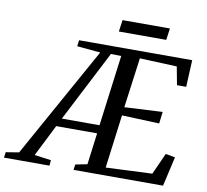

<svg xmlns="http://www.w3.org/2000/svg" viewBox="-180 -1005 1197 1109"><g transform="rotate(10 419.0 -450.5)"><path d="M-86.5 0 -82 -32.5 -5.5 -45 355.5 -694.5 218.5 -707 223 -743H886.5L879 -585.5H825L805 -692L587 -701L547.5 -407.5L770.5 -419L762 -350L542.5 -358.5L502 -45.5L773.5 -57.5L830 -183L886 -173L846.5 0H321.5L326 -32.5L395 -46L419 -231.5H179L85.5 -45.5L183 -32.5L180.5 0ZM203.5 -280H424.5L478.5 -695.5L418 -697ZM450 -901H728L718.5 -832.5H440.5Z"/></g></svg>

Font: Merriweather 60pt
Style: Italic
Weight: 400
Italic angle: -7.8°
Version: Version 2.101